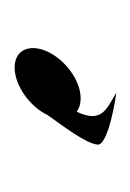

<svg xmlns="http://www.w3.org/2000/svg" viewBox="23 -764 182 269"><g transform="rotate(-90 114.5 -629.0)"><path d="M177.1 -653.8C188.7 -678.8 179.9 -700 154.9 -700C129.9 -700 100 -678.8 88.3 -653.8C73.8 -633.3 48.2 -600 46.9 -583.8C45.4 -572.5 86.8 -562.1 119.7 -557.5C97.8 -571 75.9 -577 93 -613.1C97.7 -609.5 104 -607.5 111.7 -607.5C136.7 -607.5 165.4 -628.8 177.1 -653.8Z"/></g></svg>

Font: Hi.
Style: Regular
Weight: 400
Designer: Mew Too, Robert Jablonski
Foundry: Cannot Into Space Fonts
Version: Version 1.996